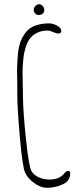

<svg xmlns="http://www.w3.org/2000/svg" viewBox="-20 -875 370 911"><path d="M99 -56Q87 -82 74.5 -221Q62 -360 62 -428V-481Q61 -504 61 -532Q61 -584 67 -635Q71 -660 77.5 -678Q84 -696 96 -713Q118 -747 162 -758Q185 -764 213 -764Q232 -764 251.5 -753Q271 -742 271 -727Q271 -716 255 -716Q249 -716 232 -723Q217 -730 205 -730Q177 -730 154.5 -718.5Q132 -707 119 -688Q108 -672 100 -644Q92 -616 90 -588Q87 -563 87 -528L88 -472Q89 -448 89 -420Q89 -351 103 -217Q117 -83 130 -62Q142 -43 165.5 -33Q189 -23 215 -23Q261 -23 285 -52Q294 -64 304 -64Q313 -64 313 -50Q313 -32 302 -18.5Q291 -5 272 2Q240 16 202 16Q174 16 143 -6Q112 -28 99 -56ZM140 -828Q140 -838 148 -846.5Q156 -855 166 -855Q175 -855 182.5 -846.5Q190 -838 190 -829Q190 -804 162 -804Q153 -804 146.5 -811.5Q140 -819 140 -828Z"/></svg>

Font: Amatic SC
Style: Regular
Weight: 400
Designer: Multiple Designers
Foundry: Vernon Adams
Version: Version 2.505